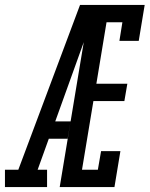

<svg xmlns="http://www.w3.org/2000/svg" viewBox="-67 -755 604 775"><path d="M-47 0V-70H7L256 -735H324Q303 -674 281 -612.5Q259 -551 237 -490L156 -265H218L206 -195H130L85 -70H123V0ZM174 0 296 -735H517L493 -590H415L427 -665H363L322 -417H447L435 -347H310L264 -70H328L341 -145H419L395 0Z"/></svg>

Font: Iosevka Slab
Style: Italic
Weight: 400
Italic angle: -9°
Monospace: yes
Designer: Belleve Invis
Foundry: Belleve Invis
Version: Version 11.1.0; ttfautohint (v1.8.3)